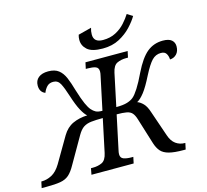

<svg xmlns="http://www.w3.org/2000/svg" viewBox="-183 -1095 1339 1244"><g transform="rotate(-15 487.0 -473.5)"><path d="M564 -771Q491 -771 460.5 -798Q430 -825 430 -864Q430 -883 435 -898L524 -921Q517 -900 517 -877Q517 -824 579 -824Q628 -824 665 -843.5Q702 -863 728 -892Q754 -921 770 -947L807 -924Q789 -893 756 -857.5Q723 -822 675.5 -796.5Q628 -771 564 -771ZM-54 0 -45 -42H-42Q-8 -42 25.5 -59.5Q59 -77 86 -122L185 -291Q213 -338 256 -357.5Q299 -377 353 -379Q336 -393 316.5 -429Q297 -465 277 -528Q258 -588 242.5 -617Q227 -646 196 -646Q169 -646 153.5 -629.5Q138 -613 129 -590Q93 -604 93 -648Q93 -682 116.5 -701Q140 -720 182 -720Q226 -720 251.5 -700Q277 -680 292.5 -643.5Q308 -607 322 -557Q342 -492 356.5 -460Q371 -428 384 -413Q397 -398 412 -390Q427 -382 456 -382L503 -604Q507 -620 507 -632Q507 -658 487 -665Q467 -672 435 -672H422L431 -714H714L705 -672H692Q658 -672 631.5 -659.5Q605 -647 595 -600L549 -382Q596 -382 623 -390.5Q650 -399 665 -412Q682 -426 705 -462Q728 -498 756 -557Q800 -647 845 -683.5Q890 -720 951 -720Q991 -720 1009.5 -704Q1028 -688 1028 -662Q1028 -629 1010 -610Q992 -591 965 -590Q965 -610 955 -628Q945 -646 918 -646Q883 -646 858 -620Q833 -594 799 -528Q764 -458 737.5 -424Q711 -390 688 -378Q708 -371 727 -351.5Q746 -332 759 -291L817 -122Q831 -80 857.5 -61Q884 -42 918 -42H921L912 0H898Q836 0 800.5 -9.5Q765 -19 747 -39.5Q729 -60 718 -94L664 -268Q655 -298 642 -312.5Q629 -327 605 -331.5Q581 -336 539 -336L491 -110Q487 -94 487 -82Q487 -57 507.5 -49.5Q528 -42 559 -42H572L563 0H280L288 -42H301Q335 -42 362 -54.5Q389 -67 399 -114L446 -336Q399 -336 368 -332.5Q337 -329 316 -315Q295 -301 276 -268L176 -94Q153 -52 130 -32Q107 -12 72 -6Q37 0 -22 0Z"/></g></svg>

Font: NotoSerif-Italic
Style: Regular
Weight: 400
Italic angle: -12°
Designer: Monotype Design Team
Foundry: Monotype Imaging Inc.
Version: Version 2.007; ttfautohint (v1.8) -l 8 -r 50 -G 200 -x 14 -D